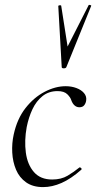

<svg xmlns="http://www.w3.org/2000/svg" viewBox="-20 -751 393 784"><path d="M156 13Q114 13 86.5 -6.5Q59 -26 45.5 -58Q32 -90 30 -128Q28 -166 36 -202Q50 -266 84 -309.5Q118 -353 162 -376Q206 -399 248 -399Q272 -399 292 -391.5Q312 -384 323 -371Q334 -358 332 -342Q331 -331 324.5 -322Q318 -313 304 -313Q293 -313 284.5 -320.5Q276 -328 271 -342Q268 -353 255 -366Q242 -379 215 -379Q179 -379 153.5 -358.5Q128 -338 112.5 -305Q97 -272 89 -232Q79 -177 85.5 -128Q92 -79 118.5 -48.5Q145 -18 193 -18Q230 -18 256 -33.5Q282 -49 304 -67Q307 -69 311 -65Q315 -61 312 -58Q270 -21 231.5 -4Q193 13 156 13ZM232 -477 218 -726Q218 -729 224 -729.5Q230 -730 230 -727L256 -561L342 -730Q343 -732 348.5 -730.5Q354 -729 352 -726L251 -477Q249 -472 240.5 -472Q232 -472 232 -477Z"/></svg>

Font: Cormorant Infant Light
Style: Italic
Weight: 300
Italic angle: -10°
Designer: Christian Thalmann (Catharsis Fonts)
Foundry: Catharsis Fonts
Version: Version 4.001